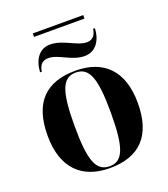

<svg xmlns="http://www.w3.org/2000/svg" viewBox="-149 -923 910 1038"><g transform="rotate(-20 306.5 -403.5)"><path d="M161 -797H451V-817H161ZM126 -606H136C140 -630 149 -663 194 -663C252 -663 309 -606 384 -606C443 -606 483 -654 486 -729H476C471 -698 458 -672 420 -672C363 -672 302 -729 227 -729C166 -729 130 -678 126 -606ZM305 10C476 10 566 -82 566 -270C566 -458 468 -549 308 -549C136 -549 47 -458 47 -270C47 -82 145 10 305 10ZM307 0C229 0 202 -70 202 -270C202 -469 229 -539 306 -539C384 -539 411 -469 411 -270C411 -70 384 0 307 0Z"/></g></svg>

Font: Noto Serif Display
Style: Bold
Weight: 700
Designer: Monotype Design Team
Foundry: Monotype Imaging Inc.
Version: Version 2.009